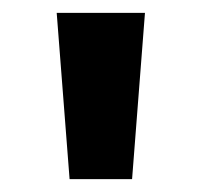

<svg xmlns="http://www.w3.org/2000/svg" viewBox="-20 -820 313 298"><path d="M88 -542H185L205 -800H68Z"/></svg>

Font: Noto Sans Malayalam
Style: Bold
Weight: 700
Designer: Jelle Bosma - Monotype Design Team
Foundry: Monotype Imaging Inc.
Version: Version 2.104